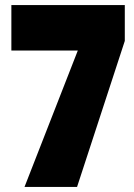

<svg xmlns="http://www.w3.org/2000/svg" viewBox="-20 -740 529 760"><path d="M77 0 288 -540H25V-720H474V-578L285 0Z"/></svg>

Font: Protest Strike
Style: Regular
Weight: 400
Designer: Octavio Pardo
Foundry: Ashler Design
Version: Version 2.005; ttfautohint (v1.8.4.7-5d5b)